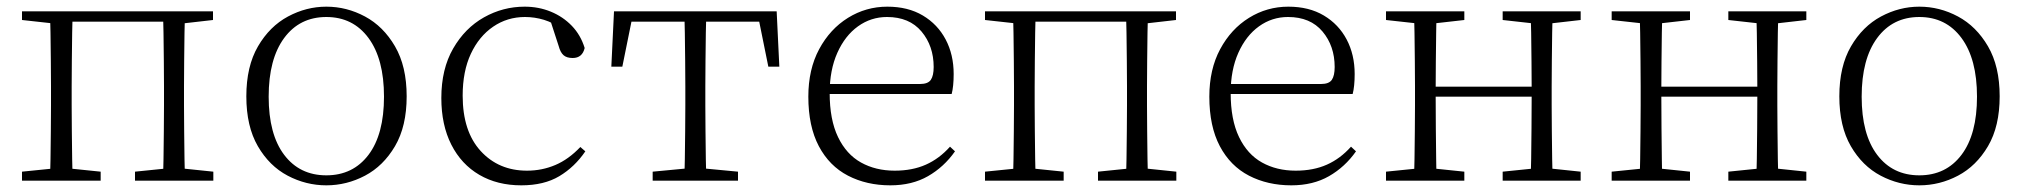

<svg xmlns="http://www.w3.org/2000/svg" viewBox="-20 -542 6071 576"><path d="M130 0Q131 -24 131.5 -64.5Q132 -105 132.5 -148.5Q133 -192 133 -226V-283Q133 -316 132.5 -359.5Q132 -403 131.5 -443.5Q131 -484 130 -508H198Q197 -484 196.5 -443.5Q196 -403 195.5 -359.5Q195 -316 195 -283V-226Q195 -192 195.5 -148.5Q196 -105 196.5 -64.5Q197 -24 198 0ZM469 0Q470 -24 470.5 -64.5Q471 -105 471.5 -148.5Q472 -192 472 -226V-283Q472 -316 471.5 -359.5Q471 -403 470.5 -443.5Q470 -484 469 -508H535Q534 -484 533.5 -443.5Q533 -403 532.5 -359.5Q532 -316 532 -283V-226Q532 -192 532.5 -148.5Q533 -105 533.5 -64.5Q534 -24 535 0ZM46 0V-27L155 -38H175L282 -27V0ZM385 0V-27L493 -38H514L620 -27V0ZM46 -482V-508H163V-470H155ZM502 -470V-508H619V-482L514 -470ZM163 -477V-508H502V-477Z M959 14Q898 14 843 -15Q788 -44 753.5 -103.5Q719 -163 719 -253Q719 -343 754 -403Q789 -463 844 -492.5Q899 -522 959 -522Q1020 -522 1075 -492.5Q1130 -463 1165 -403Q1200 -343 1200 -253Q1200 -163 1165 -103.5Q1130 -44 1075 -15Q1020 14 959 14ZM959 -16Q1039 -16 1085.5 -77.5Q1132 -139 1132 -252Q1132 -365 1085.5 -428Q1039 -491 959 -491Q879 -491 832.5 -428Q786 -365 786 -252Q786 -139 832.5 -77.5Q879 -16 959 -16Z M1544 14Q1472 14 1418 -17.5Q1364 -49 1334 -108Q1304 -167 1304 -248Q1304 -335 1339.5 -396.5Q1375 -458 1432 -490Q1489 -522 1554 -522Q1596 -522 1632.5 -507Q1669 -492 1695.5 -464.5Q1722 -437 1734 -398Q1727 -368 1698 -368Q1680 -368 1670.5 -376.5Q1661 -385 1656 -404L1628 -490L1671 -452Q1640 -474 1612 -482.5Q1584 -491 1555 -491Q1502 -491 1459.5 -462Q1417 -433 1392.5 -380.5Q1368 -328 1368 -255Q1368 -148 1422 -89Q1476 -30 1561 -30Q1606 -30 1646 -47Q1686 -64 1721 -101L1736 -88Q1704 -41 1658 -13.5Q1612 14 1544 14Z M1814 -342 1822 -508H2310L2318 -342H2285L2252 -505L2285 -477H1847L1880 -505L1847 -342ZM1938 0V-27L2054 -38H2078L2194 -27V0ZM2033 0Q2034 -24 2034.5 -64.5Q2035 -105 2035.5 -148.5Q2036 -192 2036 -226V-283Q2036 -316 2035.5 -359.5Q2035 -403 2034.5 -443.5Q2034 -484 2033 -508H2099Q2098 -484 2097.5 -443.5Q2097 -403 2096.5 -359.5Q2096 -316 2096 -283V-226Q2096 -192 2096.5 -148.5Q2097 -105 2097.5 -64.5Q2098 -24 2099 0Z M2651 14Q2580 14 2524 -15Q2468 -44 2436.5 -103.5Q2405 -163 2405 -252Q2405 -334 2437.5 -394.5Q2470 -455 2524 -488.5Q2578 -522 2642 -522Q2704 -522 2748.5 -495.5Q2793 -469 2817 -423.5Q2841 -378 2841 -320Q2841 -283 2835 -260H2435V-290H2740Q2764 -290 2772.5 -302.5Q2781 -315 2781 -341Q2781 -404 2744.5 -447.5Q2708 -491 2641 -491Q2593 -491 2554 -463Q2515 -435 2492 -383.5Q2469 -332 2469 -263Q2469 -183 2494 -131Q2519 -79 2563 -54.5Q2607 -30 2664 -30Q2717 -30 2757.5 -48Q2798 -66 2830 -102L2845 -88Q2812 -41 2764 -13.5Q2716 14 2651 14Z M3019 0Q3020 -24 3020.5 -64.5Q3021 -105 3021.5 -148.5Q3022 -192 3022 -226V-283Q3022 -316 3021.5 -359.5Q3021 -403 3020.5 -443.5Q3020 -484 3019 -508H3087Q3086 -484 3085.5 -443.5Q3085 -403 3084.5 -359.5Q3084 -316 3084 -283V-226Q3084 -192 3084.5 -148.5Q3085 -105 3085.5 -64.5Q3086 -24 3087 0ZM3358 0Q3359 -24 3359.5 -64.5Q3360 -105 3360.5 -148.5Q3361 -192 3361 -226V-283Q3361 -316 3360.5 -359.5Q3360 -403 3359.5 -443.5Q3359 -484 3358 -508H3424Q3423 -484 3422.5 -443.5Q3422 -403 3421.5 -359.5Q3421 -316 3421 -283V-226Q3421 -192 3421.5 -148.5Q3422 -105 3422.5 -64.5Q3423 -24 3424 0ZM2935 0V-27L3044 -38H3064L3171 -27V0ZM3274 0V-27L3382 -38H3403L3509 -27V0ZM2935 -482V-508H3052V-470H3044ZM3391 -470V-508H3508V-482L3403 -470ZM3052 -477V-508H3391V-477Z M3854 14Q3783 14 3727 -15Q3671 -44 3639.5 -103.5Q3608 -163 3608 -252Q3608 -334 3640.5 -394.5Q3673 -455 3727 -488.5Q3781 -522 3845 -522Q3907 -522 3951.5 -495.5Q3996 -469 4020 -423.5Q4044 -378 4044 -320Q4044 -283 4038 -260H3638V-290H3943Q3967 -290 3975.5 -302.5Q3984 -315 3984 -341Q3984 -404 3947.5 -447.5Q3911 -491 3844 -491Q3796 -491 3757 -463Q3718 -435 3695 -383.5Q3672 -332 3672 -263Q3672 -183 3697 -131Q3722 -79 3766 -54.5Q3810 -30 3867 -30Q3920 -30 3960.5 -48Q4001 -66 4033 -102L4048 -88Q4015 -41 3967 -13.5Q3919 14 3854 14Z M4222 0Q4223 -24 4223.5 -64.5Q4224 -105 4224.5 -148.5Q4225 -192 4225 -226V-283Q4225 -316 4224.5 -359.5Q4224 -403 4223.5 -443.5Q4223 -484 4222 -508H4290Q4289 -484 4288.5 -443Q4288 -402 4287.5 -357Q4287 -312 4287 -275V-256Q4287 -207 4287.5 -157Q4288 -107 4288.5 -65.5Q4289 -24 4290 0ZM4571 0Q4573 -24 4573.5 -65.5Q4574 -107 4574.5 -157Q4575 -207 4575 -256V-275Q4575 -312 4574.5 -357Q4574 -402 4573.5 -443Q4573 -484 4571 -508H4638Q4637 -484 4636.5 -443.5Q4636 -403 4635.5 -359.5Q4635 -316 4635 -283V-226Q4635 -192 4635.5 -148.5Q4636 -105 4636.5 -64.5Q4637 -24 4638 0ZM4138 0V-27L4247 -38H4267L4373 -27V0ZM4138 -482V-508H4373V-482L4267 -470H4247ZM4488 0V-27L4596 -38H4617L4722 -27V0ZM4488 -482V-508H4722V-482L4617 -470H4596ZM4255 -252V-282H4605V-252Z M4899 0Q4900 -24 4900.5 -64.5Q4901 -105 4901.5 -148.5Q4902 -192 4902 -226V-283Q4902 -316 4901.5 -359.5Q4901 -403 4900.5 -443.5Q4900 -484 4899 -508H4967Q4966 -484 4965.5 -443Q4965 -402 4964.5 -357Q4964 -312 4964 -275V-256Q4964 -207 4964.5 -157Q4965 -107 4965.5 -65.5Q4966 -24 4967 0ZM5248 0Q5250 -24 5250.5 -65.5Q5251 -107 5251.5 -157Q5252 -207 5252 -256V-275Q5252 -312 5251.5 -357Q5251 -402 5250.5 -443Q5250 -484 5248 -508H5315Q5314 -484 5313.5 -443.5Q5313 -403 5312.5 -359.5Q5312 -316 5312 -283V-226Q5312 -192 5312.5 -148.5Q5313 -105 5313.5 -64.5Q5314 -24 5315 0ZM4815 0V-27L4924 -38H4944L5050 -27V0ZM4815 -482V-508H5050V-482L4944 -470H4924ZM5165 0V-27L5273 -38H5294L5399 -27V0ZM5165 -482V-508H5399V-482L5294 -470H5273ZM4932 -252V-282H5282V-252Z M5738 14Q5677 14 5622 -15Q5567 -44 5532.5 -103.5Q5498 -163 5498 -253Q5498 -343 5533 -403Q5568 -463 5623 -492.5Q5678 -522 5738 -522Q5799 -522 5854 -492.5Q5909 -463 5944 -403Q5979 -343 5979 -253Q5979 -163 5944 -103.5Q5909 -44 5854 -15Q5799 14 5738 14ZM5738 -16Q5818 -16 5864.5 -77.5Q5911 -139 5911 -252Q5911 -365 5864.5 -428Q5818 -491 5738 -491Q5658 -491 5611.5 -428Q5565 -365 5565 -252Q5565 -139 5611.5 -77.5Q5658 -16 5738 -16Z"/></svg>

Font: Noto Serif HK
Style: Regular
Weight: 200
Designer: Ryoko NISHIZUKA 西塚涼子 (kana & ideographs); Frank Grießhammer (Latin, Greek & Cyrillic); Wenlong ZHANG 张文龙 (bopomofo); San
Foundry: Adobe
Version: Version 2.001;hotconv 1.1.0;makeotfexe 2.6.0